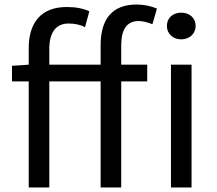

<svg xmlns="http://www.w3.org/2000/svg" viewBox="-20 -829 958 849"><path d="M425 -543H198V-613C198 -685 227 -725 283 -725C310 -725 335 -720 356 -709L375 -779C348 -792 314 -798 275 -798C162 -798 107 -729 107 -616V-543L33 -538V-469H107V0H198V-469H425V0H516V-469H631V-543H516V-629C516 -700 542 -736 593 -736C611 -736 631 -731 654 -722L674 -791C649 -802 616 -809 584 -809C475 -809 425 -743 425 -630ZM781 -773C746 -773 718 -751 718 -714C718 -679 746 -655 781 -655C817 -655 845 -679 845 -714C845 -751 817 -773 781 -773ZM736 0H827V-543H736Z"/></svg>

Font: Spoqa Han Sans Neo Regular
Style: Regular
Weight: 400
Designer: [Spoqa Han Sans Neo] Dong-huui Kim  Younghwa Kang  Yujin Lee  [Noto Sans] Ryoko NISHIZUKA  (kana & ideographs); Paul D. 
Foundry: Spoqa (http://www.spoqa-han-sans.com)
Version: Version 1.000